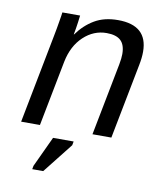

<svg xmlns="http://www.w3.org/2000/svg" viewBox="-83 -608 767 884"><g transform="rotate(10 300.0 -165.5)"><path d="M372.6 0 438.5 -339.4Q443.8 -367.7 443.8 -387.2Q443.8 -430.2 422.6 -450.2Q401.4 -470.2 356.4 -470.2Q295.9 -470.2 248.8 -426Q201.7 -381.8 186.5 -306.2L127 0H39.1L119.6 -415.5Q123 -432.1 126.2 -450.4Q129.4 -468.8 132.1 -485.1Q134.8 -501.5 136.7 -513.2Q138.7 -524.9 138.7 -528.3H221.7Q221.7 -525.4 217.5 -495.4Q213.4 -465.3 208 -438H209.5Q242.7 -484.4 288.1 -511.2Q333.5 -538.1 397.9 -538.1Q536.1 -538.1 536.1 -414.1Q536.1 -386.2 529.3 -352.1L460.9 0ZM127.4 206.5 130.4 190.4 196.8 47.9H293L289.6 65.9L178.7 206.5Z"/></g></svg>

Font: Liberation Mono
Style: Italic
Weight: 400
Italic angle: -12°
Monospace: yes
Designer: Steve Matteson
Foundry: Ascender Corporation
Version: Version 2.1.5